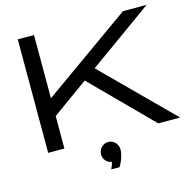

<svg xmlns="http://www.w3.org/2000/svg" viewBox="-125 -825 1148 1144"><g transform="rotate(-15 449.0 -253.5)"><path d="M897.9 0H763.2L405.8 -359.9L184.1 -200.2V0H84V-700.2H184.1V-310.1L732.9 -700.2H878.9L481.9 -415ZM505.9 92.8Q504.9 112.8 499.8 130.6Q494.6 148.4 488.3 162.6Q481 178.7 472.2 192.9L420.9 191.9Q423.8 187 426.8 180.7Q429.2 175.3 431.9 167.5Q434.6 159.7 437 149.9Q415 147 400.4 130.1Q385.7 113.3 385.7 89.8Q385.7 78.1 390.6 67.1Q395.5 56.2 403.6 47.9Q411.6 39.6 422.6 34.7Q433.6 29.8 445.8 29.8Q458 29.8 469 34.7Q480 39.6 488.3 48.1Q496.6 56.6 501.2 68.1Q505.9 79.6 505.9 92.8Z"/></g></svg>

Font: Bruno Ace
Style: Regular
Weight: 400
Designer: Astigmatic (AOETI)
Foundry: Astigmatic (AOETI)
Version: Version 1.000